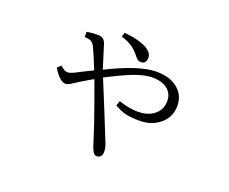

<svg xmlns="http://www.w3.org/2000/svg" viewBox="-110 -805 1219 1020"><g transform="rotate(20 500.0 -294.5)"><path d="M350.1 -385.3Q320.3 -460.4 301.3 -501Q291 -521.5 278.3 -527.8Q268.1 -533.2 242.2 -535.2V-564Q269 -569.3 306.2 -569.3Q340.8 -569.3 351.1 -535.2Q366.7 -487.3 392.1 -404.3Q566.9 -492.2 666 -492.2Q744.6 -492.2 790 -451.2Q830.1 -415.5 830.1 -359.4Q830.1 -292.5 778.3 -252Q733.4 -216.3 666 -216.3Q616.2 -216.3 584.5 -224.6Q555.7 -232.4 524.4 -251L534.2 -278.3Q592.3 -258.3 640.1 -258.3Q704.1 -258.3 739.7 -291Q771 -319.8 771 -365.2Q771 -409.2 735.8 -434.1Q705.1 -456.1 657.2 -456.1Q611.8 -456.1 549.8 -432.6Q498.5 -412.6 407.2 -366.2Q492.2 -159.7 537.1 -46.4Q548.3 -19 548.3 3.4Q548.3 38.6 516.1 38.6Q497.1 38.6 481.4 -12.2Q477.1 -26.4 447.3 -118.2Q414.6 -212.9 367.2 -342.3Q301.8 -305.7 266.1 -281.2Q244.6 -266.1 230 -266.1Q198.7 -266.1 158.2 -331.1L178.2 -350.1Q202.6 -327.1 219.2 -327.1Q231.9 -327.1 253.4 -336.9Q279.8 -351.1 350.1 -385.3ZM426.3 -604 434.1 -628.4Q521 -620.1 564.9 -594.2Q598.1 -573.7 598.1 -546.4Q598.1 -511.2 565.9 -511.2Q550.8 -511.2 533.2 -533.2Q495.6 -585.4 426.3 -604Z"/></g></svg>

Font: I.Ming
Style: Regular
Weight: 400
Designer: Ichiten Fonts Project
Version: Version 6.11; Dec 27, 2019